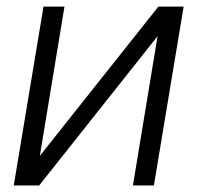

<svg xmlns="http://www.w3.org/2000/svg" viewBox="-20 -566 602 586"><path d="M101.6 -90.3 463.4 -545.9H540.5L449.7 0H385.7L460.9 -455.6L99.6 0H22L112.8 -545.9H176.8Z"/></svg>

Font: Inter Tight Light
Style: Italic
Weight: 300
Italic angle: -9.39999°
Designer: Rasmus Andersson
Foundry: rsms
Version: Version 3.004